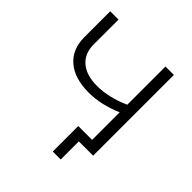

<svg xmlns="http://www.w3.org/2000/svg" viewBox="-225 -860 1177 1177"><g transform="rotate(45 364.0 -271.5)"><path d="M610 -700V0H486V157H417V-64H537V-303Q422 -254 318 -254Q194 -254 126 -312.5Q58 -371 58 -477V-700H130V-485Q130 -406 181 -362.5Q232 -319 324 -319Q425 -319 537 -369V-700Z"/></g></svg>

Font: Montserrat-Regular
Style: Regular
Weight: 400
Version: Version 7.200